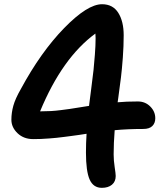

<svg xmlns="http://www.w3.org/2000/svg" viewBox="-20 -818 800 914"><path d="M464.8 76.2Q424.3 76.2 406.7 36.6Q389.2 -2.9 389.2 -91.8Q389.2 -137.7 392.1 -181.2Q383.8 -179.7 356.9 -175.8Q330.1 -171.9 319.6 -170.7Q309.1 -169.4 285.9 -166.3Q262.7 -163.1 248.5 -161.9Q234.4 -160.6 214.1 -158.9Q193.8 -157.2 175.5 -156.5Q157.2 -155.8 138.2 -155.8Q92.8 -155.8 63.5 -183.8Q34.2 -211.9 34.2 -248Q34.2 -281.2 43.5 -314.7Q52.7 -348.1 79.1 -394Q174.3 -570.3 285.2 -684.1Q396 -797.9 465.8 -797.9Q517.1 -797.9 543 -757.1Q568.8 -716.3 568.8 -649.9Q568.8 -599.1 564.7 -543.5Q560.5 -487.8 555.9 -450Q551.3 -412.1 543 -352.1Q541 -337.9 540 -331.1Q579.6 -335 636.2 -335Q671.4 -335 695.3 -311Q719.2 -287.1 719.2 -254.9Q719.2 -231.9 705.1 -218Q690.9 -204.1 662.1 -204.1Q588.9 -204.1 525.9 -198.2Q521 -136.2 521 -83Q521 -54.2 525.9 -22.5Q530.8 9.3 530.8 20Q530.8 46.4 512.9 61.3Q495.1 76.2 464.8 76.2ZM435.1 -636.2Q435.1 -651.4 434.1 -658.2Q276.4 -543 170.9 -288.1H178.2Q200.7 -288.1 222.4 -289.3Q244.1 -290.5 270.5 -293.9Q296.9 -297.4 311.3 -299.3Q325.7 -301.3 359.4 -306.9Q393.1 -312.5 403.8 -314Q406.2 -334 414.3 -396Q422.4 -458 425.3 -485.4Q428.2 -512.7 431.6 -557.1Q435.1 -601.6 435.1 -636.2Z"/></svg>

Font: Shantell Sans Irregular
Style: Regular
Weight: 600
Designer: Stephen Nixon, Anya Danilova, Shantell Martin
Foundry: Arrow Type
Version: Version 1.006;[9816181b4]